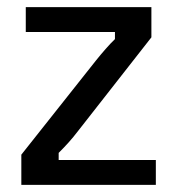

<svg xmlns="http://www.w3.org/2000/svg" viewBox="-20 -520 498 540"><path d="M418.3 0V-70H145V-90C165.8 -110.8 182.5 -129.2 198.3 -150L405.8 -415V-500H52.5V-430H303.3V-410C287.5 -395 266.7 -370.8 250 -350L40 -85V0Z"/></svg>

Font: Familjen Grotesk
Style: Regular
Weight: 400
Designer: Anders Wikstroem, Jonas Baeckman, Matilda Gysing, Kristian Moeller
Foundry: Familjen STHLM AB
Version: Version 2.000